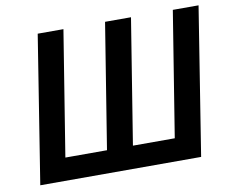

<svg xmlns="http://www.w3.org/2000/svg" viewBox="-77 -804 1093 904"><g transform="rotate(-10 469.5 -352.5)"><path d="M45 0 157 -705H280L184 -108H383L479 -705H603L507 -108H707L803 -705H926L814 0Z"/></g></svg>

Font: Nunito Sans 7pt Condensed
Style: Bold Italic
Weight: 700
Width: 3
Italic angle: -9°
Designer: Vernon Adams
Foundry: Vernon Adams
Version: Version 3.101;gftools[0.9.27]